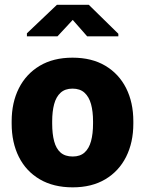

<svg xmlns="http://www.w3.org/2000/svg" viewBox="-20 -782 613 812"><path d="M287.6 10.3Q206.1 10.3 148.2 -23.7Q90.3 -57.6 59.8 -118.4Q29.3 -179.2 29.3 -259.3V-269Q29.3 -348.1 59.8 -408.7Q90.3 -469.2 147.9 -503.7Q205.6 -538.1 286.6 -538.1Q368.2 -538.1 425.5 -503.9Q482.9 -469.7 513.4 -409.2Q543.9 -348.6 543.9 -269V-259.3Q543.9 -179.7 513.4 -118.9Q482.9 -58.1 425.5 -23.9Q368.2 10.3 287.6 10.3ZM287.6 -120.1Q318.8 -120.1 337.6 -137Q356.4 -153.8 365 -185.1Q373.5 -216.3 373.5 -259.3V-269Q373.5 -310.5 365 -341.6Q356.4 -372.6 337.4 -389.9Q318.4 -407.2 286.6 -407.2Q255.4 -407.2 236.3 -389.9Q217.3 -372.6 209 -341.6Q200.7 -310.5 200.7 -269V-259.3Q200.7 -215.8 209 -184.6Q217.3 -153.3 236.3 -136.7Q255.4 -120.1 287.6 -120.1ZM93.8 -628.4V-641.1L220.7 -761.7H355.5L480.5 -639.2V-628.4H348.6L287.6 -697.8L223.1 -628.4Z"/></svg>

Font: Roboto Slab LO Black
Style: Regular
Weight: 900
Designer: Google
Version: Version 2.000